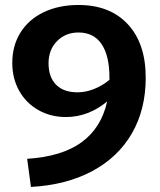

<svg xmlns="http://www.w3.org/2000/svg" viewBox="-20 -739 636 763"><path d="M559.1 -430.2Q559.1 -304.2 504.2 -209Q449.2 -113.8 346.2 -58.8Q243.2 -3.9 103 3.9L87.9 -107.9Q226.1 -116.7 304.4 -173.8Q382.8 -231 405.8 -335.9Q370.6 -306.2 328.9 -290Q287.1 -273.9 242.2 -273.9Q181.2 -273.9 132.6 -301.5Q84 -329.1 56.4 -377.9Q28.8 -426.8 28.8 -488.8Q28.8 -557.6 61.5 -609.9Q94.2 -662.1 154.1 -690.7Q213.9 -719.2 292 -719.2Q417 -719.2 488 -642.6Q559.1 -565.9 559.1 -430.2ZM415 -421.9V-429.2Q415 -518.1 383.5 -564Q352.1 -609.9 292 -609.9Q240.2 -609.9 206.5 -575.4Q172.9 -541 172.9 -487.8Q172.9 -432.6 202.9 -402.3Q232.9 -372.1 288.1 -372.1Q319.8 -372.1 353 -385Q386.2 -397.9 415 -421.9Z"/></svg>

Font: Sarala
Style: Bold
Weight: 700
Designer: Andres Torresi
Foundry: Huerta Tipografica
Version: Version 1.004;PS 001.003;hotconv 1.0.70;makeotf.lib2.5.58329